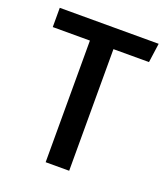

<svg xmlns="http://www.w3.org/2000/svg" viewBox="-104 -601 584 675"><g transform="rotate(20 187.5 -263.5)"><path d="M365 -455H232V0H144V-455H5V-527H375Z"/></g></svg>

Font: Fira Sans Compressed
Style: Regular
Weight: 400
Width: 1
Designer: bBox Type GmbH & Carrois Corporate GbR & Edenspiekermann AG
Foundry: bBox Type GmbH & Carrois Corporate GbR & Edenspiekermann AG
Version: Version 4.301